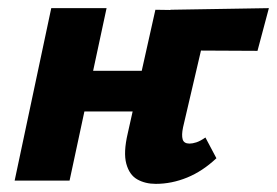

<svg xmlns="http://www.w3.org/2000/svg" viewBox="-20 -444 681 472"><path d="M363 8Q337 8 317.5 -3Q298 -14 290.5 -41.5Q283 -69 294 -116L362 -420L497 -418L430 -131Q426 -112 429 -101.5Q432 -91 446 -91Q453 -91 462.5 -94Q472 -97 485 -106L512 -55Q478 -23 440 -7.5Q402 8 363 8ZM16 0 106 -424H242L151 0ZM117 -170 138 -270H395L373 -170ZM417 -320 399 -420 641 -424 613 -319Z"/></svg>

Font: Ysabeau ExtraBold
Style: Italic
Weight: 800
Italic angle: -12°
Designer: Christian Thalmann (Catharsis Fonts)
Version: Version 2.002